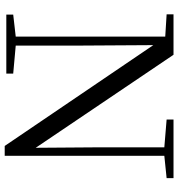

<svg xmlns="http://www.w3.org/2000/svg" viewBox="10 -778 775 836"><g transform="rotate(90 398.0 -360.5)"><path d="M616 7H659V-688L756 -698V-728H501V-698L622 -688V-395L624 -128L219 -728H43V-698L140 -692V-41L44 -30V0H301V-30L179 -41V-319L177 -640Z"/></g></svg>

Font: Source Han Serif KR
Style: Regular
Weight: 400
Designer: Ryoko NISHIZUKA 西塚涼子 (kana & ideographs); Frank Grießhammer (Latin, Greek & Cyrillic); Wenlong ZHANG 张文龙 (bopomofo); San
Foundry: Adobe
Version: Version 2.001;hotconv 1.1.0;makeotfexe 2.6.0